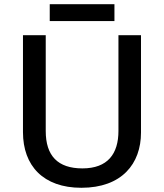

<svg xmlns="http://www.w3.org/2000/svg" viewBox="-20 -881 778 911"><path d="M523 -861H216V-781H523ZM649 -252V-714H542V-260C542 -151 491 -82 371 -82C254 -82 197 -142 197 -259V-714H89V-254C89 -95 185 10 366 10C558 10 649 -104 649 -252Z"/></svg>

Font: Noto Sans Malayalam Medium
Style: Regular
Weight: 500
Designer: Jelle Bosma - Monotype Design Team
Foundry: Monotype Imaging Inc.
Version: Version 2.104